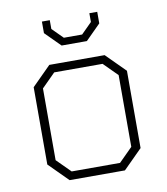

<svg xmlns="http://www.w3.org/2000/svg" viewBox="-78 -751 710 817"><g transform="rotate(-10 276.5 -342.5)"><path d="M75 -82V-416L157 -498H396L478 -416V-82L396 0H157ZM381 -35 440 -94V-404L381 -463H172L113 -404V-94L172 -35ZM158 -635V-685H192V-647L238 -601H317L363 -647V-685H397V-635L332 -570H223Z"/></g></svg>

Font: Chakra Petch ExtraLight
Style: Regular
Weight: 275
Designer: Katatrad Aksorn Co.,Ltd.
Foundry: Cadson Demak Co.,Ltd.
Version: Version 1.000; ttfautohint (v1.6)